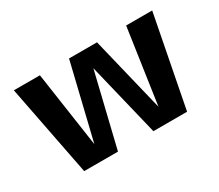

<svg xmlns="http://www.w3.org/2000/svg" viewBox="-95 -706 1041 913"><g transform="rotate(-30 425.0 -250.0)"><path d="M142.5 0 45 -500H188L248.5 -87L348 -500H501.5L601.5 -88.5L661.5 -500H804.5L707.5 0H522.5L425 -402L328 0Z"/></g></svg>

Font: Trispace SemiBold
Style: Regular
Weight: 600
Designer: Tyler Finck
Foundry: Etcetera Type Company
Version: Version 1.210; ttfautohint (v1.8.3)